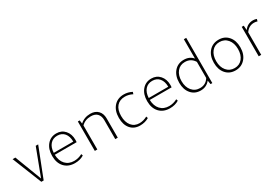

<svg xmlns="http://www.w3.org/2000/svg" viewBox="55 -1723 3917 2717"><g transform="rotate(-30 2014.0 -364.5)"><path d="M217 0 25 -481H70L237 -43L403 -481H443L255 0Z M764 10Q657 10 594.5 -57Q532 -124 532 -239Q532 -350 589.5 -419Q647 -488 741 -488Q826 -488 879 -428Q932 -368 932 -272Q932 -245 930 -236H573Q576 -137 628.5 -80Q681 -23 770 -23Q839 -23 902 -57L911 -29Q849 10 764 10ZM737 -453Q665 -453 621.5 -404Q578 -355 574 -267H893Q893 -353 851.5 -403Q810 -453 737 -453Z M1091 0V-481H1121L1129 -425Q1197 -488 1296 -488Q1375 -488 1420.5 -441.5Q1466 -395 1466 -315V0H1425V-309Q1425 -378 1389 -415.5Q1353 -453 1286 -453Q1191 -453 1132 -392V0Z M1828 10Q1731 10 1675 -55.5Q1619 -121 1619 -233Q1619 -350 1680 -419Q1741 -488 1844 -488Q1912 -488 1975 -455L1964 -422Q1904 -453 1842 -453Q1756 -453 1708 -397.5Q1660 -342 1660 -242Q1660 -141 1707.5 -82Q1755 -23 1837 -23Q1900 -23 1964 -57L1973 -28Q1910 10 1828 10Z M2316 10Q2209 10 2146.5 -57Q2084 -124 2084 -239Q2084 -350 2141.5 -419Q2199 -488 2293 -488Q2378 -488 2431 -428Q2484 -368 2484 -272Q2484 -245 2482 -236H2125Q2128 -137 2180.5 -80Q2233 -23 2322 -23Q2391 -23 2454 -57L2463 -29Q2401 10 2316 10ZM2289 -453Q2217 -453 2173.5 -404Q2130 -355 2126 -267H2445Q2445 -353 2403.5 -403Q2362 -453 2289 -453Z M2607 -237Q2607 -350 2666.5 -419Q2726 -488 2824 -488Q2918 -488 2972 -423V-739H3011V0H2982L2972 -61V-64Q2915 10 2819 10Q2723 10 2665 -58Q2607 -126 2607 -237ZM2647 -241Q2647 -144 2696.5 -84.5Q2746 -25 2828 -25Q2923 -25 2972 -106V-369Q2921 -453 2822 -453Q2742 -453 2694.5 -394.5Q2647 -336 2647 -241Z M3388 10Q3291 10 3232 -57.5Q3173 -125 3173 -237Q3173 -350 3233.5 -419Q3294 -488 3394 -488Q3490 -488 3549 -420.5Q3608 -353 3608 -242Q3608 -129 3547 -59.5Q3486 10 3388 10ZM3393 -25Q3472 -25 3519.5 -82.5Q3567 -140 3567 -237Q3567 -334 3517.5 -393.5Q3468 -453 3387 -453Q3307 -453 3260 -394.5Q3213 -336 3213 -241Q3213 -144 3262.5 -84.5Q3312 -25 3393 -25Z M3769 0V-481H3802L3808 -406Q3860 -482 3953 -482Q3984 -482 4011 -471L4001 -436Q3977 -445 3948 -445Q3862 -445 3810 -368V0Z"/></g></svg>

Font: Cantarell Light
Style: Regular
Weight: 300
Designer: Dave Crossland, Nikolaus Waxweiler, Florian Fecher, Jacques Le Bailly, Eben Sorkin, Alexei Vanyashin, Alexios Zavras, Em
Version: Version 0.303